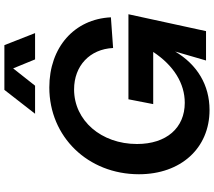

<svg xmlns="http://www.w3.org/2000/svg" viewBox="-70 -890 976 876"><g transform="rotate(-90 418.0 -452.0)"><path d="M354 16C468 16 561 -40 621 -141L580 0H714L791 -354H403L381 -241H619C557 -147 475 -97 387 -97C272 -97 199 -181 199 -315C199 -478 306 -602 448 -602C556 -602 632 -530 637 -424L777 -434C769 -601 640 -715 457 -715C232 -715 61 -539 61 -306C61 -115 180 16 354 16ZM337 -780H465L544 -880L585 -780H705L650 -920H446Z"/></g></svg>

Font: Uncut Sans
Style: Bold Italic
Weight: 700
Italic angle: -11°
Designer: Kasper Nordkvist
Foundry: UNCUT.wtf
Version: Version 1.304;Glyphs 3.2 (3246)